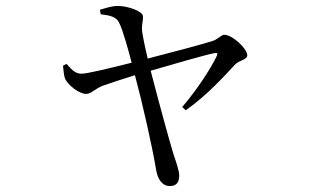

<svg xmlns="http://www.w3.org/2000/svg" viewBox="-20 -571 1040 646"><path d="M204 -356 192 -350C194 -332 195 -316 199 -306C210 -283 247 -255 270 -255C287 -255 298 -272 327 -283C344 -289 391 -305 434 -318C458 -229 493 -75 505 -1C510 31 525 55 552 55C574 55 583 42 583 19C583 4 572 -28 564 -51C548 -104 513 -232 487 -333C560 -354 665 -385 700 -392C710 -394 714 -393 709 -382C689 -340 643 -269 593 -211L605 -200C678 -251 738 -319 772 -355C785 -368 812 -370 812 -385C812 -407 762 -454 735 -454C724 -454 712 -438 695 -433C664 -423 548 -392 477 -374C468 -411 460 -451 458 -467C456 -488 462 -500 461 -516C461 -533 410 -551 377 -551C356 -551 336 -544 316 -538L319 -523C352 -519 372 -514 381 -494C393 -471 411 -406 423 -360C351 -342 271 -322 252 -323C230 -324 217 -342 204 -356Z"/></svg>

Font: Harano Aji Mincho CN
Style: Regular
Weight: 400
Foundry: Masamichi Hosoda
Version: HaranoAjiMinchoCN-Regular version 20230610;ttx 4.39.4